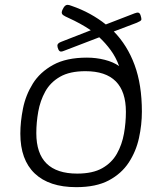

<svg xmlns="http://www.w3.org/2000/svg" viewBox="-20 -767 670 793"><path d="M295 6Q183 6 123.5 -50.5Q64 -107 64 -215Q64 -264 75 -319Q86 -374 115.5 -421.5Q145 -469 199.5 -499Q254 -529 339 -529Q377 -529 412.5 -520Q448 -511 472 -494Q459 -530 437.5 -559.5Q416 -589 390 -613L244 -557Q237 -554 232 -554Q225 -554 221 -563Q217 -572 217 -579Q217 -588 232 -594L355 -642Q333 -657 310 -669.5Q287 -682 265 -692Q247 -700 241 -704.5Q235 -709 235 -716Q236 -725 243 -736Q250 -747 259 -747Q265 -747 275 -743Q316 -729 351.5 -709.5Q387 -690 417 -666L536 -712Q542 -714 544.5 -714.5Q547 -715 549 -715Q557 -715 560.5 -704Q564 -693 564 -688Q564 -683 559 -680Q554 -677 545 -673L450 -637Q506 -580 536 -498.5Q566 -417 566 -306Q566 -252 554 -197Q542 -142 512 -96Q482 -50 429.5 -22Q377 6 295 6ZM299 -50Q363 -50 402.5 -72.5Q442 -95 463 -132.5Q484 -170 492 -215Q500 -260 500 -305Q500 -473 333 -473Q268 -473 228 -450Q188 -427 167 -389Q146 -351 138 -306Q130 -261 130 -217Q130 -50 299 -50Z"/></svg>

Font: Asap Semi Expanded Semi Expanded Light
Style: Italic
Weight: 300
Width: 6
Italic angle: -6°
Designer: Pablo Cosgaya
Foundry: Omnibus-Type
Version: Version 3.001; ttfautohint (v1.8.4.7-5d5b)